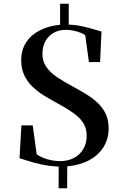

<svg xmlns="http://www.w3.org/2000/svg" viewBox="-20 -884 679 1032"><path d="M295 128 295.5 11.5Q245.5 9 203 -0.2Q160.5 -9.5 130 -19.5Q99.5 -29.5 85 -33.5L95 -210H156L177 -55Q191.5 -44 212.5 -35.5Q233.5 -27 257 -22.5Q280.5 -18 302.5 -18Q345.5 -18 377.8 -35.2Q410 -52.5 428 -83.2Q446 -114 446 -154.5Q446 -187.5 433 -212.8Q420 -238 397 -258.2Q374 -278.5 343.8 -297Q313.5 -315.5 278 -334.5Q249 -350.5 217 -370Q185 -389.5 157 -415.8Q129 -442 111.5 -477.2Q94 -512.5 94 -559.5Q94 -615 119.8 -655.2Q145.5 -695.5 192.5 -720Q239.5 -744.5 303 -751V-864H349.5V-751.5Q386 -750.5 421.2 -742.8Q456.5 -735 484.2 -726.5Q512 -718 525.5 -714.5L518 -550.5H458L438 -695Q418.5 -708 389.5 -715.8Q360.5 -723.5 333.5 -723.5Q295 -723.5 266.8 -706.8Q238.5 -690 223.2 -661Q208 -632 208 -595.5Q208 -554 229.5 -523.5Q251 -493 288.2 -468.2Q325.5 -443.5 373.5 -418Q408.5 -399 442.5 -378.2Q476.5 -357.5 504 -332Q531.5 -306.5 547.8 -272.8Q564 -239 564 -194.5Q564 -138 536.8 -94Q509.5 -50 459.8 -23.2Q410 3.5 341.5 10.5L341 128Z"/></svg>

Font: Merriweather 144pt SemiBold
Style: Regular
Weight: 600
Version: Version 2.100